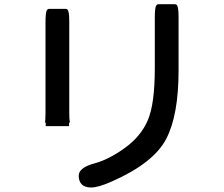

<svg xmlns="http://www.w3.org/2000/svg" viewBox="-20 -794 1040 892"><path d="M301.8 -272.5Q301.8 -249 303 -238Q304.2 -227.1 305.2 -223.6L300.8 -225.6V-208H192.4V-225.6L188 -224.1Q189.5 -226.6 190.4 -236.3Q191.4 -246.1 191.4 -266.6V-687.5Q191.4 -734.4 197.3 -746.1Q198.2 -748 200.2 -749.5Q203.6 -752.9 208 -752.9H285.2Q290 -752.9 293 -750Q297.9 -744.6 299.8 -731.9Q301.8 -718.3 301.8 -693.4ZM699.2 -709Q699.2 -737.3 700.7 -748.3Q702.1 -759.3 703.1 -762Q704.1 -764.6 704.3 -765.4Q704.6 -766.1 705.1 -767.1Q706.1 -769 708 -771Q711.4 -774.4 715.8 -774.4H793Q797.4 -774.4 800.5 -771.5Q803.7 -768.6 804.7 -764.6Q806.6 -759.3 808.1 -748.3Q809.6 -737.3 809.6 -709V-466.8Q809.6 -258.8 752 -148.4Q693.8 -37.1 502.4 47.9Q437.5 77.1 403.3 77.1Q374.5 77.1 360.1 62.7Q345.7 48.3 345.7 22.5Q345.7 -15.6 419.9 -35.2Q486.3 -53.2 561 -107.4Q635.3 -161.1 667.2 -236.8Q699.2 -312.5 699.2 -476.6Z"/></svg>

Font: YuPearl-SemiBold
Style: SemiBold
Weight: 600
Designer: Max Yao
Foundry: Max-Everyday
Version: Version 1.011; ttfautohint (v1.8.3)